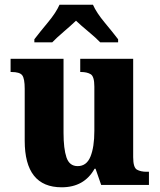

<svg xmlns="http://www.w3.org/2000/svg" viewBox="-20 -786 678 816"><path d="M242 10Q338 10 382 -69H386L410 0H613V-56H603Q578 -56 562 -65Q546 -74 546 -118V-536H321V-480H324Q350 -480 365.5 -470.5Q381 -461 381 -418V-230Q381 -161 364.5 -120.5Q348 -80 310 -80Q275 -80 262.5 -117Q250 -154 250 -222V-536H25V-480H29Q64 -480 74.5 -466Q85 -452 85 -409V-188Q85 10 242 10ZM126 -606H202Q219 -624 250.5 -651Q282 -678 303 -698Q324 -678 356.5 -651Q389 -624 406 -606H482V-619Q460 -648 425 -690Q390 -732 375 -766H233Q218 -732 183 -690Q148 -648 126 -619Z"/></svg>

Font: Noto Serif SemiCondensed Extra
Style: Regular
Weight: 800
Width: 4
Designer: Monotype Design Team
Foundry: Monotype Imaging Inc.
Version: Version 1.002